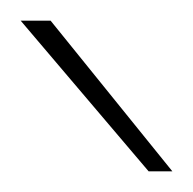

<svg xmlns="http://www.w3.org/2000/svg" viewBox="-20 -752 187 186"><path d="M147 -586 29 -732H0L124 -586Z"/></svg>

Font: Aspekta 50
Style: Regular
Weight: 50
Designer: Ivo Dolenc
Version: Version 2.000